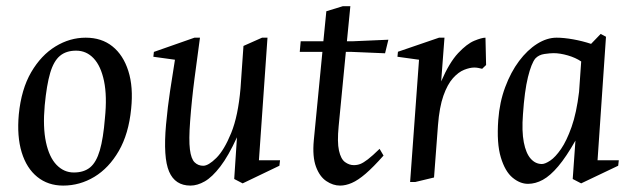

<svg xmlns="http://www.w3.org/2000/svg" viewBox="-20 -582 2025 614"><path d="M182 11.5Q133.6 11.5 99.2 -16.3Q64.9 -44 49.3 -95Q33.8 -146 40.1 -216.1Q48.1 -296.9 79.8 -351.2Q111.5 -405.4 157.4 -433.5Q203.3 -461.5 254 -461.5Q305 -461.5 339.6 -433.7Q374.2 -406 390.4 -355Q406.7 -304 399.4 -233.9Q391.5 -153.9 359.9 -99.2Q328.3 -44.6 281.8 -16.5Q235.3 11.5 182 11.5ZM216 -30.4Q248.5 -30.4 268.3 -46.8Q288.1 -63.2 299.2 -101.2Q310.3 -139.2 315.5 -203.6Q322.8 -274.4 312.7 -322.7Q302.6 -371 279.4 -395.5Q256.3 -420 223.5 -420Q191.5 -420 171.7 -403.4Q151.8 -386.9 140.5 -348.8Q129.2 -310.6 123 -245Q116.7 -175.4 127 -127.3Q137.3 -79.2 160.8 -54.8Q184.4 -30.4 216 -30.4Z M589.1 11.5Q540 11.5 520.8 -33.2Q501.5 -77.9 511 -184Q516.3 -241.8 523.9 -291.2Q531.4 -340.6 539.5 -391L470.4 -400.5L472.1 -416L601.9 -461.5H619.5Q611.1 -400.8 602.1 -331.4Q593 -262 588 -194Q583.5 -134.9 587.3 -104.3Q591.1 -73.8 602.5 -62.8Q613.8 -51.9 629.9 -51.9Q646.5 -51.9 671.8 -76.9Q697 -101.9 719.3 -156.6Q741.6 -211.4 749.2 -300Q751.2 -332 753.8 -366.6Q756.4 -401.1 758.6 -435.1L818 -461.5H835.4L808 -69.4H875.5L873.5 -52L756 4.4L729 -9.6L737.8 -143Q710.4 -83.1 684.5 -49.4Q658.7 -15.8 635 -2.1Q611.3 11.5 589.1 11.5Z M1067.6 11.5Q1045 11.5 1023.7 -2.8Q1002.3 -17 990.5 -48.8Q978.7 -80.6 983.5 -133.1L1011 -416.1H938.6L941.6 -450H1014.1L1023.6 -546L1076 -562.1H1100.4L1089.4 -450H1107.5L1222 -455L1211.4 -411.6L1103.9 -416.1H1086L1063 -178.5Q1058 -127.5 1064 -100.5Q1070 -73.4 1083.3 -63.7Q1096.7 -53.9 1111.5 -53.9Q1122.5 -53.9 1132.2 -57.6Q1141.8 -61.3 1156.5 -72.5Q1171.2 -83.8 1193.9 -106L1206.5 -84.5Q1173.7 -47.5 1149.3 -26.5Q1124.8 -5.5 1105.1 3Q1085.4 11.5 1067.6 11.5Z M1291.5 0 1320 -391 1251 -400.5 1252.6 -416.5 1384 -461.5H1401.4L1390.8 -321.7Q1416.9 -381.9 1444.9 -411.9Q1472.9 -441.8 1496.8 -451.7Q1520.7 -461.5 1532.5 -461.5L1534.5 -374.1L1521.9 -362Q1516 -363.5 1509.9 -364.7Q1503.7 -366 1496.5 -366Q1482.6 -366 1464.4 -358.8Q1446.1 -351.6 1428.5 -332Q1410.9 -312.3 1398 -276Q1385.2 -239.7 1380.6 -181.3L1368 -14.4L1308.1 0Z M1668.5 5.9Q1643 5.9 1619.1 -13.9Q1595.1 -33.8 1581.6 -78.7Q1568 -123.5 1573.4 -198.5Q1577.6 -255.4 1595.6 -303.4Q1613.5 -351.5 1640 -386.9Q1666.5 -422.2 1697.8 -441.9Q1729.1 -461.5 1759.9 -461.5Q1782.9 -461.5 1812.9 -456.2Q1842.9 -450.8 1870.2 -441.7L1900.9 -473.5L1917.9 -464.5L1890.9 -69.4H1958.9L1956.9 -52L1838.5 4.4L1811.5 -9.6L1820.2 -132.4Q1790.9 -80.6 1765.2 -50.2Q1739.6 -19.9 1716 -7Q1692.3 5.9 1668.5 5.9ZM1712.9 -57.5Q1723.2 -57.5 1739.7 -68.5Q1756.1 -79.5 1774.1 -105.5Q1792.1 -131.6 1807.9 -176.2Q1823.7 -220.8 1831.8 -288.2L1838.6 -385.4Q1820.9 -397.5 1795.8 -404.8Q1770.8 -412 1750.5 -412Q1739.4 -412 1721.2 -409.4Q1703 -406.8 1692 -395Q1679.3 -379.6 1668.3 -335.2Q1657.4 -290.7 1652.4 -216.5Q1648.2 -162.3 1655.1 -126.9Q1662 -91.5 1677.2 -74.5Q1692.3 -57.5 1712.9 -57.5Z"/></svg>

Font: Ancizar Serif Light
Style: Italic
Weight: 300
Italic angle: -4°
Designer: Cesar Puertas, Viviana Monsalve, Julian Moncada, Julian Prieto, Jose Castro, Felipe Aragon, Mariel Hernandez, Sara Alarc
Version: Version 8.100